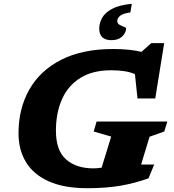

<svg xmlns="http://www.w3.org/2000/svg" viewBox="-20 -978 914 1011"><path d="M471.5 -91.5Q491.5 -91.5 515 -95L565.5 -259L473.5 -285.5L488.5 -338H861L845 -285.5L767.5 -258L723 -111.5H792L762 -39Q689.5 -13 613.8 0Q538 13 440 13Q317.5 13 237 -23Q156.5 -59 117 -124Q77.5 -189 77.5 -275.5Q77.5 -406 134.2 -506.2Q191 -606.5 302.2 -663.2Q413.5 -720 576.5 -720Q660.5 -720 725 -705L776.5 -751H844.5L797.5 -459.5H704L690.5 -587.5Q665 -599 632.8 -603.5Q600.5 -608 565 -608Q468 -608 403.2 -567.8Q338.5 -527.5 306.5 -455.8Q274.5 -384 274.5 -289.5Q274.5 -185.5 328 -138.5Q381.5 -91.5 471.5 -91.5ZM644 -828.5Q644 -806.5 623.8 -786.5Q603.5 -766.5 567 -766.5Q502.5 -766.5 502.5 -828Q502.5 -856 517.5 -883.5Q532.5 -911 569.8 -931.2Q607 -951.5 674 -958L666.5 -912.5Q624.5 -906.5 611 -893.8Q597.5 -881 597.5 -868Q597.5 -854.5 609.2 -847.8Q621 -841 632.5 -837Q644 -833 644 -828.5Z"/></svg>

Font: Newsreader 6pt
Style: Bold Italic
Weight: 700
Italic angle: -17°
Designer: Hugues Gentile
Foundry: Production Type
Version: Version 1.003; ttfautohint (v1.8.3)